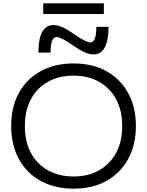

<svg xmlns="http://www.w3.org/2000/svg" viewBox="-20 -1120 881 1150"><path d="M420 10Q308 10 223.5 -36.5Q139 -83 93 -167.5Q47 -252 47 -365Q47 -479 93 -563Q139 -647 223.5 -693.5Q308 -740 420 -740Q534 -740 617.5 -693.5Q701 -647 747.5 -563Q794 -479 794 -365Q794 -252 747.5 -167.5Q701 -83 617.5 -36.5Q534 10 420 10ZM420 -63Q509 -63 574.5 -100.5Q640 -138 676 -205.5Q712 -273 712 -365Q712 -457 676 -524.5Q640 -592 574.5 -629.5Q509 -667 420 -667Q332 -667 266 -629.5Q200 -592 164.5 -524.5Q129 -457 129 -365Q129 -273 164.5 -205.5Q200 -138 266 -100.5Q332 -63 420 -63ZM539 -794Q515 -794 485.5 -807.5Q456 -821 414 -850Q382 -873 357 -885.5Q332 -898 318 -898Q301 -898 292 -875.5Q283 -853 283 -805H210Q210 -970 301 -970Q325 -970 355 -956.5Q385 -943 426 -914Q459 -891 483.5 -878.5Q508 -866 522 -866Q539 -866 548 -889Q557 -912 557 -959H630Q630 -794 539 -794ZM239 -1036V-1100H602V-1036Z"/></svg>

Font: M PLUS 1
Style: Regular
Weight: 400
Designer: Coji Morishita
Foundry: UNDERFOREST DESIGN
Version: Version 1.001